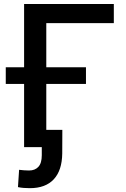

<svg xmlns="http://www.w3.org/2000/svg" viewBox="-20 -748 638 976"><path d="M558.6 -727.5V-630.4H215.3V0H102.5V-727.5ZM9.3 -321.3V-406.2H417V-321.3ZM131.8 208.5Q115.7 208.5 100.3 207.3Q85 206.1 71.3 203.1L77.1 115.2Q89.4 116.7 102.5 117.7Q115.7 118.7 127.9 118.7Q157.7 118.7 175 100.1Q192.4 81.5 192.4 41V0H150.4V-87.9H296.9L296.4 31.7Q295.4 118.2 253.4 163.3Q211.4 208.5 131.8 208.5Z"/></svg>

Font: V-Inter
Style: Medium-500
Weight: 500
Designer: Rasmus Andersson
Foundry: rsms
Version: Version 4.000;git-4146feb